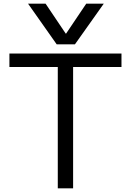

<svg xmlns="http://www.w3.org/2000/svg" viewBox="-20 -1020 709 1040"><path d="M132 -1000H227L336 -838H338L447 -1000H542L386 -780H287ZM293 0V-657H31V-730H638V-657H376V0Z"/></svg>

Font: M PLUS 2
Style: Regular
Weight: 400
Designer: Coji Morishita
Foundry: UNDERFOREST DESIGN
Version: Version 1.001